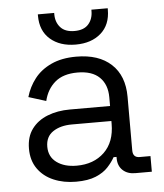

<svg xmlns="http://www.w3.org/2000/svg" viewBox="-51 -736 678 796"><g transform="rotate(-5 287.5 -338.5)"><path d="M233.8 14Q182.2 14 140.6 -3.8Q99 -21.5 74.9 -55.9Q50.8 -90.2 50.8 -139Q50.8 -188.5 74.9 -221.1Q99 -253.8 140.6 -270.1Q182.2 -286.5 233.8 -286.5H401.2V-322.8Q401.2 -375.8 370.2 -406.1Q339.2 -436.5 278.5 -436.5Q218.8 -436.5 184.9 -407.5Q151 -378.5 139.5 -330.2L67 -352.8Q79 -394.5 105.1 -428.2Q131.2 -462 174.6 -482.2Q218 -502.5 279 -502.5Q372.5 -502.5 424.6 -454.2Q476.8 -406 476.8 -318.2V-95Q476.8 -65 504.8 -65H550V0H481Q448.5 0 429 -18.4Q409.5 -36.8 409.5 -68.2V-73.8H397.2Q386.5 -54.2 367.6 -33.6Q348.8 -13 316.5 0.5Q284.2 14 233.8 14ZM242.2 -52Q313.2 -52 357.2 -94.2Q401.2 -136.5 401.2 -212.5V-224H236.8Q189 -224 158.1 -203.4Q127.2 -182.8 127.2 -140.8Q127.2 -98.8 159.1 -75.4Q191 -52 242.2 -52ZM281.8 -552.5Q216.2 -552.5 176.1 -587.4Q136 -622.2 136 -685V-691H204V-685.5Q204 -652.2 223.4 -630.6Q242.8 -609 281.8 -609Q320.8 -609 339.8 -630.6Q358.8 -652.2 358.8 -685.5V-691H426.8V-685Q426.8 -622.2 387 -587.4Q347.2 -552.5 281.8 -552.5Z"/></g></svg>

Font: Space Grotesk Variable Light
Style: Regular
Weight: 300
Designer: Florian Karsten
Foundry: Florian Karsten
Version: Version 2.000